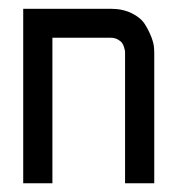

<svg xmlns="http://www.w3.org/2000/svg" viewBox="-20 -420 440 440"><path d="M100.1 0H33.2V-399.9H233.4Q261.2 -399.9 282 -389.6Q302.7 -379.4 312 -364.5Q321.3 -349.6 326.9 -335Q332.5 -320.3 333 -310.1L333.5 -299.8V0H266.6V-299.8Q266.6 -301.3 266.4 -303.5Q266.1 -305.7 264.4 -311.5Q262.7 -317.4 259.5 -321.8Q256.3 -326.2 249.5 -329.8Q242.7 -333.5 233.4 -333.5H100.1Z"/></svg>

Font: Malkor
Style: Regular
Weight: 400
Version: Version 1.3